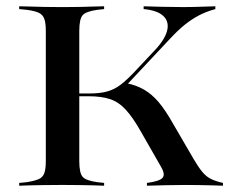

<svg xmlns="http://www.w3.org/2000/svg" viewBox="-20 -591 733 611"><path d="M169.4 -2.4Q142.7 -2.4 119.4 -2Q96 -1.6 76.2 -1.2Q56.5 -0.8 41.1 0V-8.9L65.3 -11.3Q90.3 -15.3 103.2 -21Q116.1 -26.6 121 -39.9Q125.8 -53.2 125.8 -78.2V-492.7Q125.8 -517.7 121 -531Q116.1 -544.4 103.2 -550.4Q90.3 -556.5 65.3 -559.7L41.1 -562.1V-571Q56.5 -571 76.2 -570.2Q96 -569.4 119.4 -569Q142.7 -568.5 169.4 -568.5H178.2H187.9Q213.7 -568.5 236.3 -569Q258.9 -569.4 277.8 -570.2Q296.8 -571 311.3 -571V-562.1L289.5 -559.7Q254 -554.8 243.1 -542.7Q232.3 -530.6 232.3 -492.7V-78.2Q232.3 -40.3 243.1 -28.2Q254 -16.1 289.5 -11.3L311.3 -8.9V0Q296.8 -0.8 277.8 -1.2Q258.9 -1.6 236.3 -2Q213.7 -2.4 187.9 -2.4H178.2ZM447.6 0V-8.9Q485.5 -13.7 496.4 -24.2Q507.3 -34.7 492.7 -59.7L429 -171Q403.2 -216.9 380.6 -241.5Q358.1 -266.1 330.6 -275.4Q303.2 -284.7 262.1 -284.7H224.2V-293.5H262.9Q298.4 -293.5 321.4 -300Q344.4 -306.5 363.3 -321Q382.3 -335.5 404 -358.1L466.9 -425Q503.2 -462.1 511.3 -491.5Q519.4 -521 500.4 -539.5Q481.5 -558.1 437.1 -562.1V-571Q461.3 -570.2 493.5 -569.4Q525.8 -568.5 560.5 -568.5Q590.3 -568.5 614.5 -569.4Q638.7 -570.2 665.3 -571V-562.1Q635.5 -554 612.1 -541.5Q588.7 -529 567.3 -511.7Q546 -494.4 521.8 -468.5L378.2 -315.3L380.6 -326.6Q413.7 -320.2 438.7 -305.6Q463.7 -291.1 485.1 -265.7Q506.5 -240.3 530.6 -197.6L596.8 -83.9Q611.3 -58.9 624.2 -43.5Q637.1 -28.2 652.4 -21Q667.7 -13.7 689.5 -8.9V0Q672.6 -0.8 654 -1.2Q635.5 -1.6 614.9 -2Q594.4 -2.4 570.2 -2.4Q535.5 -2.4 506.9 -1.6Q478.2 -0.8 447.6 0Z"/></svg>

Font: Playfair 144pt SemiExpanded SemiBold
Style: Regular
Weight: 600
Width: 6
Designer: Claus Eggers Sørensen
Foundry: Claus Eggers Sørensen
Version: Version 2.203